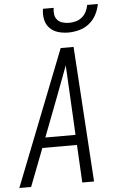

<svg xmlns="http://www.w3.org/2000/svg" viewBox="-71 -997 635 1039"><g transform="rotate(-5 246.0 -477.5)"><path d="M-9 0 280 -735H350L397 0H333L322 -205H134L55 0ZM319 -260 307 -490Q305 -527 303 -564.5Q301 -602 299 -639Q285 -602 271 -564.5Q257 -527 243 -490L155 -260ZM329 -815Q300 -815 273 -823Q246 -831 227.5 -850.5Q209 -870 203.5 -898Q198 -926 203 -955H261Q258 -937 260.5 -919.5Q263 -902 274 -889.5Q285 -877 302.5 -872Q320 -867 338 -867Q356 -867 374.5 -872Q393 -877 408 -889.5Q423 -902 431.5 -919.5Q440 -937 443 -955H501Q496 -926 481.5 -898Q467 -870 442.5 -850.5Q418 -831 388 -823Q358 -815 329 -815Z"/></g></svg>

Font: Iosevka Light Oblique
Style: Regular
Weight: 300
Italic angle: -9°
Monospace: yes
Designer: Belleve Invis
Foundry: Belleve Invis
Version: Version 32.5.0; ttfautohint (v1.8.4)